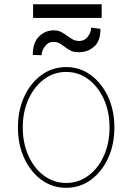

<svg xmlns="http://www.w3.org/2000/svg" viewBox="-20 -868 620 899"><path d="M289.8 11.4Q225.5 11.4 174.4 -25.7Q123.2 -62.9 93.6 -127Q63.9 -191.1 63.9 -271.3Q63.9 -351.9 93.6 -415.8Q123.2 -479.8 174.4 -516.9Q225.5 -554 289.8 -554Q354 -554 405 -516.7Q456 -479.4 485.8 -415.5Q515.6 -351.6 515.6 -271.3Q515.6 -191.1 486 -127Q456.3 -62.9 405.2 -25.7Q354 11.4 289.8 11.4ZM289.8 -11.4Q347.7 -11.4 393.6 -45.5Q439.6 -79.5 466.3 -138.5Q492.9 -197.4 492.9 -271.3Q492.9 -345.2 466.1 -403.9Q439.3 -462.7 393.5 -497Q347.7 -531.2 289.8 -531.2Q232.2 -531.2 186.3 -497Q140.3 -462.7 113.5 -403.9Q86.6 -345.2 86.6 -271.3Q86.6 -197.4 113.3 -138.5Q139.9 -79.5 185.9 -45.5Q231.9 -11.4 289.8 -11.4ZM456 -848V-784.1H134.9V-848ZM406.3 -738.6 450.3 -733Q451 -676.1 420.6 -649.7Q390.3 -623.2 350.9 -623.6Q324.2 -623.2 309.3 -631.6Q294.4 -639.9 282 -649.5Q271 -658 258.9 -665Q246.8 -671.9 227.3 -671.9Q205.6 -671.5 190.2 -650.7Q174.7 -630 174.7 -609.4L133.5 -610.8Q133.2 -668 162.6 -697.1Q192.1 -726.2 231.5 -725.9Q252.5 -725.9 266.9 -717.9Q281.3 -709.9 294.4 -700.6Q306.8 -691.4 320.1 -683.8Q333.5 -676.1 352.3 -676.1Q376.1 -676.5 391.5 -696.6Q407 -716.6 406.3 -738.6Z"/></svg>

Font: Inter UI Thin
Style: Regular
Weight: 100
Designer: Rasmus Andersson
Foundry: rsms
Version: 3.2;8d6f07862